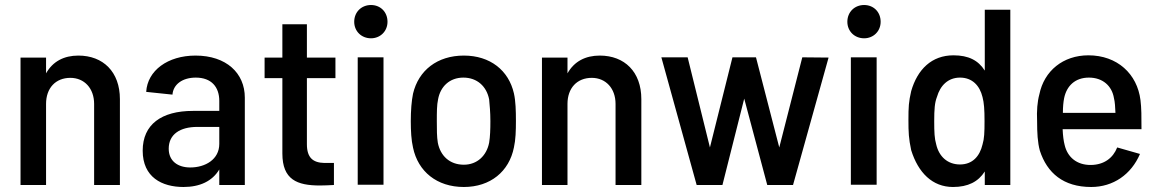

<svg xmlns="http://www.w3.org/2000/svg" viewBox="-20 -739 4620 767"><path d="M62 0H164V-324C164 -387 202 -428 261 -428C317 -428 356 -386 356 -324V0H459V-343C459 -452 392 -517 293 -517C236 -517 191 -494 164 -446V-509H62Z M856 -336V-296H751C625 -296 550 -242 550 -137C550 -31 627 8 713 8C778 8 828 -15 856 -62V0H958V-349C958 -447 884 -517 761 -517C650 -517 569 -457 564 -372L669 -361C672 -402 709 -429 762 -429C825 -429 856 -391 856 -336ZM654 -145C654 -203 700 -232 768 -232H856V-164C856 -102 800 -70 740 -70C691 -70 654 -95 654 -145Z M1258 2C1276 2 1294 1 1314 0V-88H1276C1230 -89 1206 -109 1206 -163V-427H1320V-509H1206V-642H1108V-509H1037V-427H1108V-126C1108 -21 1167 2 1258 2Z M1409 -1H1512V-510H1409ZM1395 -652C1395 -614 1424 -586 1462 -586C1499 -586 1528 -614 1528 -652C1528 -691 1500 -719 1462 -719C1424 -719 1395 -691 1395 -652Z M1833 8C1939 8 2014 -54 2033 -150C2040 -181 2041 -217 2041 -256C2041 -296 2040 -335 2033 -366C2012 -458 1938 -517 1833 -517C1727 -517 1652 -458 1630 -365C1624 -336 1621 -297 1621 -255C1621 -216 1623 -179 1630 -149C1650 -54 1725 8 1833 8ZM1725 -255C1725 -290 1725 -320 1730 -342C1739 -393 1776 -429 1831 -429C1886 -429 1924 -394 1934 -342C1936 -320 1939 -291 1939 -255C1939 -223 1938 -193 1934 -169C1924 -117 1886 -81 1833 -81C1776 -81 1739 -117 1729 -169C1725 -192 1725 -222 1725 -255Z M2145 0H2247V-324C2247 -387 2285 -428 2344 -428C2400 -428 2439 -386 2439 -324V0H2542V-343C2542 -452 2475 -517 2376 -517C2319 -517 2274 -494 2247 -446V-509H2145Z M2763 0H2866L2953 -345L3045 0H3148L3290 -509L3185 -510L3093 -150L3000 -510H2906L2816 -150L2727 -510H2622Z M3379 -1H3482V-510H3379ZM3365 -652C3365 -614 3394 -586 3432 -586C3469 -586 3498 -614 3498 -652C3498 -691 3470 -719 3432 -719C3394 -719 3365 -691 3365 -652Z M4016 0V-700H3914V-457C3888 -498 3849 -518 3789 -518C3702 -518 3645 -462 3620 -375C3610 -332 3609 -311 3609 -260C3609 -210 3610 -186 3620 -139C3648 -49 3705 8 3787 8C3847 8 3888 -13 3914 -54V0ZM3712 -255C3712 -303 3714 -329 3723 -352C3736 -397 3767 -429 3815 -429C3864 -429 3894 -397 3905 -351C3911 -328 3913 -302 3913 -255C3913 -210 3912 -185 3905 -162C3894 -115 3865 -82 3815 -82C3765 -82 3731 -114 3720 -162C3713 -186 3712 -211 3712 -255Z M4339 8C4427 8 4499 -42 4534 -124L4443 -150C4426 -107 4390 -81 4339 -80C4281 -79 4244 -112 4233 -160C4229 -175 4226 -197 4225 -223H4540C4540 -272 4540 -307 4536 -339C4523 -444 4443 -518 4328 -518C4227 -518 4151 -456 4132 -362C4124 -333 4121 -296 4123 -255C4123 -208 4125 -170 4134 -137C4163 -48 4228 8 4339 8ZM4226 -288C4226 -312 4228 -332 4231 -347C4241 -396 4275 -429 4330 -429C4385 -429 4422 -396 4430 -347C4434 -332 4435 -310 4436 -288Z"/></svg>

Font: Vanilla Cream DemiBold
Style: Regular
Weight: 600
Designer: Jeremy Tribby, Jinavaṁso
Foundry: Tribby Type
Version: Version 1.422;Glyphs 3.1.2 (3151)